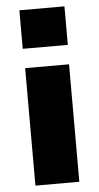

<svg xmlns="http://www.w3.org/2000/svg" viewBox="-54 -785 424 819"><g transform="rotate(-5 158.0 -375.5)"><path d="M61 -586V-751H254V-586ZM64 0V-503H252V0Z"/></g></svg>

Font: Nunito Sans 8pt Black
Style: Regular
Weight: 900
Version: Version 3.101;gftools[0.9.27]